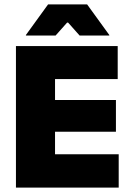

<svg xmlns="http://www.w3.org/2000/svg" viewBox="-20 -847 594 867"><path d="M52 0V-639H228.5V0ZM104.5 0V-150.5H516V0ZM156 -252V-395.5H503.5V-252ZM104.5 -490V-639H511.5V-490ZM197 -827H373.5L473.5 -689V-686.5H339.5L287.5 -745H283L231 -686.5H97V-689Z"/></svg>

Font: Anek Telugu Medium ExtraBold
Style: Regular
Weight: 800
Version: Version 1.003